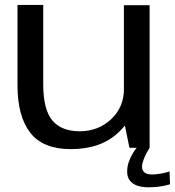

<svg xmlns="http://www.w3.org/2000/svg" viewBox="-20 -612 724 795"><path d="M516 0H599.5V-590.5H493V-112ZM159 -591.5H52.5V-258Q52.5 -130.5 105.2 -62.5Q158 5.5 273.5 5.5Q399 5.5 472.5 -65.5Q546 -136.5 546 -212L493.5 -246.5Q493.5 -168 440 -118.2Q386.5 -68.5 310 -68.5Q234.5 -68.5 196.8 -113.2Q159 -158 159 -263ZM594 163.5Q613.5 163.5 632 161.5Q650.5 159.5 664.5 156.2Q678.5 153 684 151L682 97.5Q676 100 664 103Q652 106 637.5 108.2Q623 110.5 610 110.5Q588 110.5 578 101.8Q568 93 568 78.5Q568 66.5 573.8 51Q579.5 35.5 587.2 21Q595 6.5 599.5 0H546Q539.5 7.5 530 22.8Q520.5 38 513.5 57.8Q506.5 77.5 506.5 98Q506.5 122.5 518.8 137Q531 151.5 550.8 157.5Q570.5 163.5 594 163.5Z"/></svg>

Font: Anybody SemiExpanded
Style: Regular
Weight: 400
Width: 6
Designer: Tyler Finck
Foundry: Etcetera Type Company
Version: Version 1.113;gftools[0.9.25]